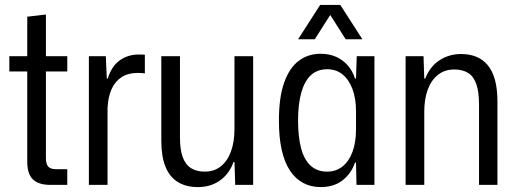

<svg xmlns="http://www.w3.org/2000/svg" viewBox="-20 -753 2103 782"><path d="M184 0Q138 0 114.5 -22Q91 -44 91 -94V-462H18V-524H91V-685L167 -694V-524H254V-462H167V-109Q167 -85 176.5 -74.5Q186 -64 207 -64H254V0Z M342 0V-524H411L415 -433H419Q434 -483 467.5 -507Q501 -531 545 -531Q552 -531 558 -531Q564 -531 570 -530V-454Q564 -455 556.5 -455.5Q549 -456 541 -456Q502 -456 475.5 -439Q449 -422 434.5 -390Q420 -358 418 -312V0Z M786 9Q738 9 704.5 -11.5Q671 -32 654 -74Q637 -116 637 -179V-524H713V-193Q713 -144 724 -113.5Q735 -83 757.5 -68.5Q780 -54 814 -54Q853 -54 880 -76Q907 -98 921 -137Q935 -176 935 -228V-524H1011V0H938L935 -93H931Q914 -45 876 -18Q838 9 786 9Z M1286 9Q1247 9 1215.5 -7.5Q1184 -24 1161.5 -57.5Q1139 -91 1127.5 -142Q1116 -193 1116 -262Q1116 -357 1137.5 -417Q1159 -477 1197 -505.5Q1235 -534 1286 -534Q1321 -534 1349 -521.5Q1377 -509 1396.5 -486.5Q1416 -464 1426 -433H1430L1433 -524H1505V0H1432L1430 -91H1426Q1410 -45 1374.5 -18Q1339 9 1286 9ZM1312 -54Q1349 -54 1375.5 -75.5Q1402 -97 1416 -135.5Q1430 -174 1430 -226V-299Q1430 -352 1415.5 -390.5Q1401 -429 1375 -450Q1349 -471 1313 -471Q1272 -471 1246 -446.5Q1220 -422 1207 -375.5Q1194 -329 1194 -262Q1194 -195 1206.5 -148.5Q1219 -102 1245.5 -78Q1272 -54 1312 -54ZM1194 -593 1284 -733H1366L1456 -593H1388L1325 -692L1262 -593Z M1632 0V-524H1705L1708 -433H1712Q1731 -482 1770 -507.5Q1809 -533 1858 -533Q1892 -533 1919.5 -522Q1947 -511 1966.5 -487.5Q1986 -464 1996 -427.5Q2006 -391 2006 -339V0H1931V-327Q1931 -379 1920 -410.5Q1909 -442 1886.5 -456Q1864 -470 1830 -470Q1791 -470 1763.5 -448Q1736 -426 1722 -387.5Q1708 -349 1708 -298V0Z"/></svg>

Font: Mona Sans SemiCondensed
Style: Regular
Weight: 400
Width: 4
Designer: Deni Anggara
Foundry: GitHub
Version: Version 2.000